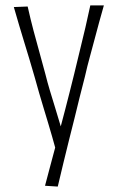

<svg xmlns="http://www.w3.org/2000/svg" viewBox="-20 -539 438 708"><path d="M193 149 146 146Q156 107 166 70.5Q176 34 185 -0.5Q194 -35 203 -69Q212 -103 220.5 -135.5Q229 -168 237 -200Q245 -232 253 -264Q265 -315 275.5 -357Q286 -399 295 -438Q304 -477 313 -519H363Q354 -487 345.5 -456.5Q337 -426 329 -395Q321 -364 311.5 -330Q302 -296 293 -256Q283 -218 273.5 -179.5Q264 -141 254.5 -102Q245 -63 234.5 -22.5Q224 18 214 61Q204 104 193 149ZM186 14Q179 -11 172 -36Q165 -61 157 -87Q149 -113 141 -140Q133 -167 124.5 -195.5Q116 -224 108 -254Q98 -289 88.5 -320.5Q79 -352 69.5 -383Q60 -414 50.5 -446Q41 -478 31 -513L82 -515Q93 -466 103.5 -426.5Q114 -387 124.5 -349.5Q135 -312 147 -267Q155 -235 164 -205Q173 -175 182.5 -144.5Q192 -114 201.5 -81.5Q211 -49 222 -13Z"/></svg>

Font: Truculenta ExtraLight
Style: Regular
Weight: 250
Version: Version 1.002